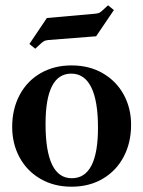

<svg xmlns="http://www.w3.org/2000/svg" viewBox="-20 -697 541 725"><path d="M26 -218Q26 -285 54 -338Q82 -391 133 -420.5Q184 -450 250 -450Q317 -450 368 -420.5Q419 -391 447 -340Q475 -289 475 -226Q475 -158 447 -105Q419 -52 368 -22Q317 8 250 8Q184 8 133 -21.5Q82 -51 54 -102.5Q26 -154 26 -218ZM350 -215Q350 -316 324.5 -367.5Q299 -419 249 -419Q152 -419 152 -229Q152 -24 251 -24Q350 -24 350 -215ZM91 -531 157 -629 337 -645Q347 -646 352 -647.5Q357 -649 364 -655L388 -677L410 -659L343 -560L164 -546Q154 -545 149 -543Q144 -541 137 -535L113 -513Z"/></svg>

Font: Ibarra Real Nova
Style: Bold
Weight: 700
Designer: Jose Maria Ribagorda & Octavio Pardo
Foundry: Jose Maria Ribagorda
Version: Version 1.014